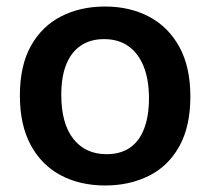

<svg xmlns="http://www.w3.org/2000/svg" viewBox="-20 -556 645 589"><path d="M303 13Q225 13 166 -18.5Q107 -50 74 -111.5Q41 -173 41 -263Q41 -355 75 -415.5Q109 -476 168 -506Q227 -536 302 -536Q378 -536 437 -505Q496 -474 530 -412.5Q564 -351 564 -260Q564 -168 530 -107Q496 -46 436.5 -16.5Q377 13 303 13ZM307 -83Q349 -83 378 -102.5Q407 -122 422 -161Q437 -200 437 -254Q437 -311 421 -351.5Q405 -392 374.5 -414Q344 -436 299 -436Q258 -436 228.5 -416.5Q199 -397 183.5 -359Q168 -321 168 -265Q168 -177 205 -130Q242 -83 307 -83Z"/></svg>

Font: Bricolage Grotesque 17pt SemiBold
Style: Regular
Weight: 600
Version: Version 1.001;gftools[0.9.33.dev8+g029e19f]